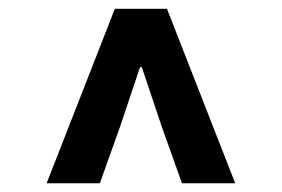

<svg xmlns="http://www.w3.org/2000/svg" viewBox="-20 -690 640 436"><path d="M85.9 -273.9 240.8 -670H359.2L514.1 -273.9H393.2L347.4 -402.2L302 -537.5H298L252.6 -402.2L206.8 -273.9Z"/></svg>

Font: Source Code Pro ExtraLight
Style: Regular
Weight: 200
Monospace: yes
Designer: Paul D. Hunt, Teo Tuominen
Foundry: Adobe
Version: Version 1.026;hotconv 1.1.0;makeotfexe 2.6.0